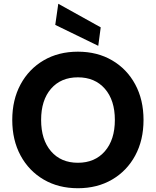

<svg xmlns="http://www.w3.org/2000/svg" viewBox="-20 -986 826 1018"><path d="M393 12Q290 12 211.5 -34Q133 -80 89 -161.5Q45 -243 45 -350Q45 -457 89 -538.5Q133 -620 211.5 -666Q290 -712 393 -712Q496 -712 574.5 -666Q653 -620 697 -538.5Q741 -457 741 -350Q741 -243 697 -161.5Q653 -80 574.5 -34Q496 12 393 12ZM393 -123Q483 -123 536 -184Q589 -245 589 -350Q589 -455 536 -515.5Q483 -576 393 -576Q303 -576 250.5 -515.5Q198 -455 198 -350Q198 -245 250.5 -184Q303 -123 393 -123ZM501 -743 273 -854 289 -966 514 -841Z"/></svg>

Font: DM Sans Black
Style: Regular
Weight: 900
Designer: Colophon Foundry, Jonny Pinhorn
Foundry: Colophon Foundry
Version: Version 4.004; ttfautohint (v1.8.4.7-5d5b)